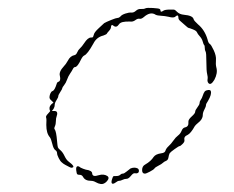

<svg xmlns="http://www.w3.org/2000/svg" viewBox="-20 -454 587 481"><path d="M307 -32Q317 -36 325 -32Q328 -30 328 -26Q328 -22 325 -20.5Q322 -19 318 -20Q314 -21 308 -13.5Q302 -6 297 -6Q292 -6 287 -3.5Q282 -1 278.5 -1Q275 -1 270 3Q263 8 260.5 5.5Q258 3 261 -6Q263 -12 264 -12.5Q265 -13 271 -13Q278 -13 281 -16Q284 -19 287.5 -19Q291 -19 297.5 -24.5Q304 -30 307 -32ZM173 -37Q176 -39 182 -34Q188 -31 195 -29Q211 -27 211 -19Q212 -10 227 -15Q240 -19 249 -13Q256 -8 246 2Q239 8 232.5 7Q226 6 220 2.5Q214 -1 208 -1Q193 -1 188 -11Q185 -16 180 -16Q175 -16 173.5 -17.5Q172 -19 171 -27Q170 -35 173 -37ZM493 -225Q496 -228 501.5 -228.5Q507 -229 508 -226Q511 -218 501 -201Q496 -194 496 -190.5Q496 -187 492 -179.5Q488 -172 488 -166Q488 -155 476 -146Q470 -141 468 -138Q458 -120 450 -116Q440 -112 442 -103Q443 -99 437.5 -93.5Q432 -88 430 -88Q428 -88 417.5 -80.5Q407 -73 405 -70Q403 -66 402 -59.5Q401 -53 396 -51Q391 -49 388 -46Q385 -43 377 -39Q369 -35 367 -32Q365 -29 355.5 -24Q346 -19 343 -19Q336 -19 336 -28Q336 -38 344 -42Q358 -50 365 -61Q370 -68 384 -70Q393 -71 394.5 -76.5Q396 -82 402.5 -88Q409 -94 414.5 -102Q420 -110 426 -114.5Q432 -119 435 -126.5Q438 -134 444 -135Q453 -137 452 -148Q451 -154 460 -162Q469 -170 469 -174Q469 -178 474.5 -185Q480 -192 480 -196Q480 -200 483 -204Q486 -208 488 -214.5Q490 -221 493 -225ZM344 -433Q348 -435 363 -434Q378 -433 380 -431.5Q382 -430 382 -428Q382 -422 389 -427Q393 -430 406 -430Q412 -430 414.5 -430Q417 -430 419 -428.5Q421 -427 424 -424Q430 -418 441 -417Q463 -415 465 -406Q466 -402 476 -393Q493 -379 500 -355Q502 -346 505.5 -344Q509 -342 515.5 -328Q522 -314 521 -303.5Q520 -293 522 -285Q526 -271 517 -254Q508 -239 502 -246Q499 -250 500 -255.5Q501 -261 499 -268.5Q497 -276 497 -299Q497 -322 495 -325Q493 -328 493 -334Q493 -340 491.5 -341Q490 -342 488 -349.5Q486 -357 480.5 -363Q475 -369 473.5 -373Q472 -377 463 -380.5Q454 -384 452.5 -384Q451 -384 444 -390.5Q437 -397 432 -401Q427 -405 427 -409Q427 -419 420 -413Q416 -408 402 -412Q393 -414 383.5 -414.5Q374 -415 370 -417Q357 -426 340 -411Q334 -406 329.5 -407Q325 -408 319 -403.5Q313 -399 306 -400Q283 -401 278 -393Q272 -384 265 -389Q262 -392 260 -391Q258 -390 258 -386Q258 -382 253 -376.5Q248 -371 247.5 -369.5Q247 -368 239 -365Q222 -361 214 -345Q199 -318 191 -315Q187 -313 183 -305Q174 -286 168 -286Q165 -286 162.5 -281Q160 -276 155.5 -269.5Q151 -263 148 -254.5Q145 -246 140.5 -240.5Q136 -235 136 -233Q136 -231 131 -223.5Q126 -216 126 -213Q126 -210 121.5 -203Q117 -196 117 -191Q117 -186 114 -181L110 -176H116Q122 -176 123 -172Q124 -168 122 -163Q120 -158 120 -150.5Q120 -143 117.5 -137.5Q115 -132 117 -130Q121 -125 123 -100Q124 -88 125 -85Q126 -82 131 -78Q137 -73 141.5 -63.5Q146 -54 151 -50Q171 -35 160 -34Q159 -33 154 -35.5Q149 -38 143.5 -41Q138 -44 135 -47Q131 -50 127 -58Q123 -66 123 -70Q123 -75 118.5 -78Q114 -81 111 -93.5Q108 -106 105 -110Q96 -120 96 -141Q97 -156 95.5 -159.5Q94 -163 100.5 -169.5Q107 -176 105.5 -177Q104 -178 104 -183Q104 -188 109 -193L114 -197L109 -202Q104 -206 104 -210Q104 -213 105 -216.5Q106 -220 108 -223Q110 -226 112 -226Q117 -228 122 -244Q123 -248 126 -249Q133 -251 130 -264Q127 -274 140 -288Q145 -293 150 -302Q156 -314 167 -316Q171 -317 173.5 -323Q176 -329 180.5 -333Q185 -337 191 -346Q200 -360 208 -360Q211 -360 212 -360.5Q213 -361 213.5 -362.5Q214 -364 215 -367Q216 -373 227.5 -383.5Q239 -394 241 -396Q246 -399 258.5 -404Q271 -409 274 -409Q278 -409 282 -413Q285 -417 294 -420Q303 -423 309 -422.5Q315 -422 320.5 -427Q326 -432 333 -431.5Q340 -431 344 -433Z"/></svg>

Font: TT2020 Style D
Style: Italic
Weight: 400
Italic angle: -15°
Version: Version 0.2.000